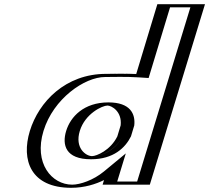

<svg xmlns="http://www.w3.org/2000/svg" viewBox="-20 -880 997 915"><path d="M335.3 -256C357 -327 425.3 -377 492.3 -377C550 -377 586.1 -338.7 579.7 -281.6L564.3 -230.9C536.6 -174.3 479 -136 418.6 -136C346.6 -136 313.9 -186 335.3 -256ZM669 0H494L511.7 -58C460.9 -16 389.4 15 319.4 15C169.4 15 101.4 -106 147.3 -256C193.1 -406 335.4 -528 485.4 -528C515.6 -528 586.2 -530.5 653.7 -526L754.9 -860H931.9ZM578.9 -229.5 595.1 -283C602.4 -348 562.4 -392 496.8 -392C421.9 -392 344.5 -335.2 320.3 -256C296.5 -178.3 334 -121 414 -121C482.1 -121 547.3 -165.1 578.9 -229.5ZM658.6 -15 912.3 -845H765.4L663.9 -510L648.2 -511C581.5 -515.5 511.6 -513 480.8 -513C340 -513 206 -399 162.3 -256C118.6 -113 183.1 0 324 0C389.6 0 456.7 -29.2 503.7 -68.1L538.6 -96.9L513.6 -15ZM414 -121C334 -121 296.5 -178.3 320.3 -256C344.5 -335.2 421.9 -392 496.8 -392C562.4 -392 602.4 -348 595.1 -283L578.9 -229.5C547.3 -165.1 482.1 -121 414 -121ZM658.6 -15H513.6L538.6 -96.9L503.7 -68.1C456.7 -29.2 389.6 0 324 0C183.1 0 118.6 -113 162.3 -256C206 -399 340 -513 480.8 -513C511.6 -513 581.5 -515.5 648.2 -511L663.9 -510L765.4 -845H912.3ZM564.3 -230.9 579.7 -281.6C586.1 -338.7 550 -377 492.3 -377C425.3 -377 357 -327 335.3 -256C313.9 -186.1 346.7 -136 418.6 -136C480.1 -136 537.8 -176.9 564.3 -230.9ZM485.4 -528C335.4 -528 193.1 -406 147.3 -256C101.4 -106 169.4 15 319.4 15C389.4 15 460.9 -16 511.7 -58L494 0H669L931.9 -860H754.9L653.7 -526C591.1 -530.2 514.3 -528 485.4 -528ZM604.2 -230.3 619.8 -282.1C626.1 -337.1 601.2 -392 496.8 -392C379.4 -392 315.9 -323.6 295.3 -256C275 -189.6 291.9 -121 414 -121C520.8 -121 577.5 -176 604.2 -230.3ZM633.6 -15H538.6L579.5 -148.9L475.3 -62.8C424.9 -21.2 361.5 0 324 0C226.6 0 140.1 -101.7 187.3 -256C234.5 -410.3 383.5 -513 480.8 -513C514.9 -513 580.8 -515.3 642.4 -511.2L688.3 -508.2L790.4 -845H887.3ZM418.6 -136C389 -136 335.4 -174.7 360.3 -256C385.5 -338.6 467.9 -377 492.3 -377C511.1 -377 562.4 -349.5 555 -282.5L539.1 -230C506.4 -163.6 440.1 -136 418.6 -136ZM694 0 956.9 -860H729.9L629.2 -527.4C565.7 -529.9 508.8 -528 485.4 -528C292 -528 164.7 -394.7 122.3 -256C79.9 -117.3 126.1 15 319.4 15C382.4 15 436.1 -2.3 475.7 -21.9L469 0Z"/></svg>

Font: Hussar Outliner
Style: Obl
Weight: 700
Foundry: Cannot Into Space Fonts
Version: Version 0.92